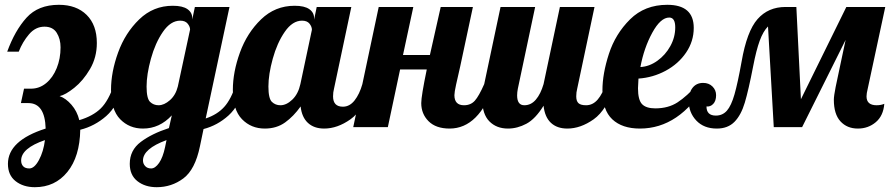

<svg xmlns="http://www.w3.org/2000/svg" viewBox="-20 -529 3704 799"><path d="M13 153Q13 56 170 6Q167 -100 98 -100H67L80 -160H109Q144 -160 172 -183Q200 -206 216 -245.5Q232 -285 232 -332Q232 -367 216 -392.5Q200 -418 165 -418Q128 -418 101 -386.5Q74 -355 58 -314H10Q42 -402 90.5 -455.5Q139 -509 225 -509Q298 -509 340.5 -467Q383 -425 383 -350Q383 -290 354.5 -241.5Q326 -193 289 -163.5Q252 -134 228 -129Q254 -120 277.5 -93Q301 -66 310 -29Q367 -46 399.5 -78Q432 -110 455 -179H497Q470 -88 422 -46Q374 -4 314 11Q312 123 260.5 186.5Q209 250 125 250Q77 250 45 225Q13 200 13 153ZM167 54Q68 88 68 139Q68 154 76.5 163Q85 172 102 172Q123 172 142 137Q161 102 167 54Z M520 153Q520 96 566 61.5Q612 27 683 4L695 -49Q644 6 575 6Q518 6 480 -33Q442 -72 442 -155Q442 -229 471.5 -310.5Q501 -392 559.5 -448.5Q618 -505 699 -505Q740 -505 760 -491Q780 -477 780 -454V-448L791 -500H935L836 -36Q884 -52 913 -84Q942 -116 962 -179H1004Q977 -90 931 -48.5Q885 -7 827 8L812 80Q792 177 743 213.5Q694 250 632 250Q584 250 552 225Q520 200 520 153ZM720 -169 771 -406Q771 -418 761 -430.5Q751 -443 730 -443Q690 -443 658 -396.5Q626 -350 608 -284.5Q590 -219 590 -169Q590 -119 604.5 -105Q619 -91 640 -91Q663 -91 687 -112Q711 -133 720 -169ZM667 83 673 54Q575 90 575 139Q575 152 584 162Q593 172 609 172Q626 172 642 149Q658 126 667 83Z M949 -155Q949 -229 978.5 -310.5Q1008 -392 1066.5 -448.5Q1125 -505 1206 -505Q1247 -505 1267 -491Q1287 -477 1287 -454V-447L1298 -500H1442L1370 -160Q1366 -145 1366 -128Q1366 -85 1407 -85Q1435 -85 1455.5 -111Q1476 -137 1488 -179H1530Q1493 -71 1438.5 -32.5Q1384 6 1329 6Q1287 6 1261.5 -17.5Q1236 -41 1231 -86Q1202 -45 1166.5 -19.5Q1131 6 1082 6Q1025 6 987 -33Q949 -72 949 -155ZM1230 -179 1278 -405Q1278 -418 1268 -430.5Q1258 -443 1237 -443Q1197 -443 1165 -396.5Q1133 -350 1115 -284.5Q1097 -219 1097 -169Q1097 -119 1111.5 -105Q1126 -91 1147 -91Q1172 -91 1196.5 -114.5Q1221 -138 1230 -179Z M1733 -100Q1733 -129 1756 -240H1645L1594 0H1450L1556 -500H1700L1657 -300H1769L1814 -500H1948L1895 -252Q1885 -209 1878 -177Q1871 -145 1871 -133Q1871 -91 1911 -91Q1939 -91 1956 -110Q1973 -129 1995 -179H2037Q1974 6 1851 6Q1794 6 1763.5 -24.5Q1733 -55 1733 -100Z M1987 -114Q1987 -139 1995 -179L2063 -500H2207L2135 -160Q2132 -145 2132 -132Q2132 -91 2162 -91Q2190 -91 2210 -114.5Q2230 -138 2242 -179L2310 -500H2454L2382 -160Q2378 -145 2378 -128Q2378 -108 2387.5 -99.5Q2397 -91 2419 -91Q2447 -91 2467.5 -115Q2488 -139 2500 -179H2542Q2505 -71 2450.5 -32.5Q2396 6 2341 6Q2298 6 2272.5 -18Q2247 -42 2242 -89Q2208 -34 2170.5 -14Q2133 6 2094 6Q2046 6 2016.5 -24Q1987 -54 1987 -114Z M2487 -153Q2487 -222 2514 -305Q2541 -388 2602 -448.5Q2663 -509 2757 -509Q2867 -509 2867 -413Q2867 -357 2835 -310Q2803 -263 2750 -234.5Q2697 -206 2637 -202Q2635 -172 2635 -162Q2635 -113 2652 -95.5Q2669 -78 2707 -78Q2761 -78 2799.5 -103Q2838 -128 2884 -179H2918Q2807 6 2643 6Q2569 6 2528 -32.5Q2487 -71 2487 -153ZM2790 -415Q2790 -456 2765 -456Q2729 -456 2694.5 -393Q2660 -330 2645 -250Q2682 -252 2715.5 -276Q2749 -300 2769.5 -337Q2790 -374 2790 -415Z M2846 -109Q2846 -143 2862 -163.5Q2878 -184 2906 -184Q2930 -184 2945 -169Q2960 -154 2960 -133Q2960 -109 2948 -96.5Q2936 -84 2920 -86Q2920 -48 2959 -48Q2987 -48 3005 -68.5Q3023 -89 3036.5 -136Q3050 -183 3066 -272Q3088 -399 3132.5 -449.5Q3177 -500 3249 -500H3294L3313 -116L3502 -500H3664L3591 -160Q3586 -140 3586 -128Q3586 -91 3628 -91Q3646 -91 3660 -97Q3656 -47 3624.5 -20.5Q3593 6 3550 6Q3505 6 3477.5 -24Q3450 -54 3450 -114Q3450 -129 3457.5 -167Q3465 -205 3482 -283L3499 -363L3318 0H3200L3176 -419Q3156 -399 3141.5 -359.5Q3127 -320 3114 -252Q3095 -154 3079.5 -102Q3064 -50 3036.5 -22Q3009 6 2963 6Q2909 6 2877.5 -27.5Q2846 -61 2846 -109Z"/></svg>

Font: Lobster
Style: Regular
Weight: 400
Designer: Impallari Type
Foundry: Impallari Type
Version: Version 2.100